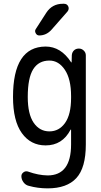

<svg xmlns="http://www.w3.org/2000/svg" viewBox="-20 -780 540 1030"><path d="M317.4 -759.8H323.2Q339.8 -759.8 346.2 -745.6Q352.5 -731.4 341.8 -717.8L255.9 -620.1Q228.5 -589.8 190.4 -589.8Q177.7 -589.8 171.4 -602.1Q165 -614.3 171.9 -624L228.5 -711.9Q259.8 -759.8 317.4 -759.8ZM245.1 -455.1Q187.5 -455.1 158.2 -408.7Q128.9 -362.3 128.9 -259.8Q128.9 -168 160.6 -121.6Q192.4 -75.2 245.1 -75.2Q296.9 -75.2 329.1 -120.6Q361.3 -166 361.3 -254.9V-264.6Q361.3 -355.5 328.1 -405.3Q294.9 -455.1 245.1 -455.1ZM224.6 0Q144.5 0 97.2 -65.9Q49.8 -131.8 49.8 -259.8Q49.8 -529.3 224.6 -530.3Q306.6 -530.3 361.3 -446.3Q361.3 -445.3 363.3 -445.3Q364.3 -445.3 364.3 -446.3L365.2 -483.4Q366.2 -499 376.5 -509.3Q386.7 -519.5 403.3 -519.5Q418 -519.5 429.2 -508.8Q440.4 -498 440.4 -483.4V-4.9Q440.4 120.1 389.6 175.3Q338.9 230.5 235.4 230.5Q182.6 230.5 133.8 216.8Q117.2 212.9 106 197.8Q94.7 182.6 94.7 165Q94.7 152.3 106.4 144Q118.2 135.7 130.9 140.6Q185.5 160.2 235.4 161.1Q361.3 161.1 361.3 -4.9V-84Q361.3 -85 360.4 -85Q358.4 -85 358.4 -84Q314.5 0 224.6 0Z"/></svg>

Font: Rounded Mgen+ 1m regular
Style: Regular
Weight: 400
Designer: [Source Han Sans]
Ryoko NISHIZUKA  (kana & ideographs); Paul D. Hunt (Latin, Greek & Cyrillic); Wenlong ZHANG  (bopomofo
Version: Version 1.059.20150602